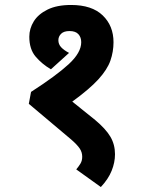

<svg xmlns="http://www.w3.org/2000/svg" viewBox="-20 -652 570 773"><path d="M266 -632Q350 -632 393.5 -590Q437 -548 437 -482Q437 -444 424.5 -408Q412 -372 376 -332.5Q340 -293 271 -243L363 -169Q406 -133 424.5 -101.5Q443 -70 443 -31Q443 2 429.5 35.5Q416 69 386 101L287 30Q297 18 304 6.5Q311 -5 311 -21Q311 -39 301 -54Q291 -69 267 -90L96 -234L105 -282Q206 -347 256.5 -393.5Q307 -440 307 -482Q307 -502 295.5 -514.5Q284 -527 260 -527Q237 -527 226 -516Q215 -505 215 -490Q215 -474 226 -462Q237 -450 258 -439L185 -373Q149 -394 123.5 -424Q98 -454 98 -504Q98 -537 116 -566Q134 -595 171.5 -613.5Q209 -632 266 -632Z"/></svg>

Font: Noto Sans SemiCondensed
Style: Bold Italic
Weight: 700
Width: 4
Italic angle: -12°
Designer: Monotype Design Team
Foundry: Monotype Imaging Inc.
Version: Version 2.013; ttfautohint (v1.8.4.7-5d5b)